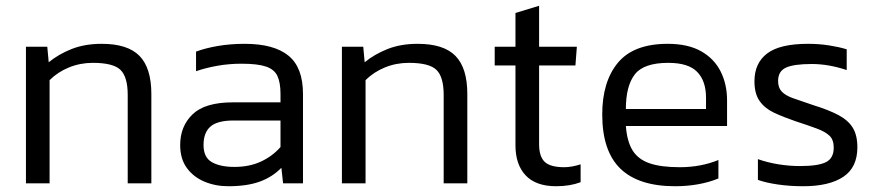

<svg xmlns="http://www.w3.org/2000/svg" viewBox="-20 -636 3044 666"><path d="M70 0V-474H144L149 -420Q183 -448 228.5 -466Q274 -484 333 -484Q423 -484 464 -442Q505 -400 505 -310V0H423V-307Q423 -369 398 -393.5Q373 -418 302 -418Q258 -418 219 -402Q180 -386 152 -358V0Z M772 10Q727 10 689 -6Q651 -22 628 -53.5Q605 -85 605 -133Q605 -198 648 -239.5Q691 -281 788 -281H953V-310Q953 -349 942.5 -372Q932 -395 903 -405Q874 -415 818 -415Q775 -415 735 -408Q695 -401 660 -389V-457Q692 -469 735.5 -476.5Q779 -484 829 -484Q930 -484 980.5 -443Q1031 -402 1031 -310V0H962L956 -54Q925 -22 881 -6Q837 10 772 10ZM793 -57Q845 -57 885 -75.5Q925 -94 953 -126V-218H790Q734 -218 710 -197Q686 -176 686 -133Q686 -90 715 -73.5Q744 -57 793 -57Z M1166 0V-474H1240L1245 -420Q1279 -448 1324.5 -466Q1370 -484 1429 -484Q1519 -484 1560 -442Q1601 -400 1601 -310V0H1519V-307Q1519 -369 1494 -393.5Q1469 -418 1398 -418Q1354 -418 1315 -402Q1276 -386 1248 -358V0Z M1909 10Q1839 10 1803.5 -27.5Q1768 -65 1768 -132V-409H1696V-474H1768V-591L1850 -616V-474H1981L1976 -409H1850V-136Q1850 -93 1869.5 -74.5Q1889 -56 1937 -56Q1963 -56 1994 -66V-4Q1957 10 1909 10Z M2322 10Q2195 10 2132 -51Q2069 -112 2069 -239Q2069 -353 2123.5 -418.5Q2178 -484 2296 -484Q2366 -484 2411.5 -458.5Q2457 -433 2479.5 -388.5Q2502 -344 2502 -288V-199H2151Q2155 -145 2174.5 -114Q2194 -83 2233.5 -69.5Q2273 -56 2338 -56Q2411 -56 2472 -81V-17Q2441 -4 2402.5 3Q2364 10 2322 10ZM2151 -258H2429V-297Q2429 -355 2398.5 -386.5Q2368 -418 2298 -418Q2213 -418 2182 -378Q2151 -338 2151 -258Z M2766 10Q2720 10 2678.5 4Q2637 -2 2609 -12V-84Q2643 -72 2680.5 -66Q2718 -60 2755 -60Q2818 -60 2845 -73.5Q2872 -87 2872 -124Q2872 -151 2857.5 -165Q2843 -179 2813.5 -190Q2784 -201 2738 -216Q2697 -230 2665 -245Q2633 -260 2615 -285.5Q2597 -311 2597 -354Q2597 -417 2641 -450.5Q2685 -484 2783 -484Q2821 -484 2856 -478.5Q2891 -473 2917 -465V-393Q2854 -414 2796 -414Q2734 -414 2706.5 -401.5Q2679 -389 2679 -355Q2679 -332 2691.5 -318.5Q2704 -305 2730.5 -295.5Q2757 -286 2799 -272Q2854 -255 2888 -237Q2922 -219 2938 -193Q2954 -167 2954 -125Q2954 -55 2905 -22.5Q2856 10 2766 10Z"/></svg>

Font: Kanit Light
Style: Regular
Weight: 300
Designer: Katatrad Team
Foundry: CadsonDemak
Version: Version 2.000; ttfautohint (v1.8.3)